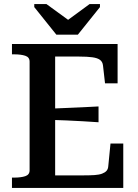

<svg xmlns="http://www.w3.org/2000/svg" viewBox="-20 -927 679 947"><path d="M258 -756H364L473 -892V-907H422L298 -816H334L209 -907H149V-892ZM588 -219V0H39V-51H50Q83 -51 104.5 -58Q126 -65 126 -87V-623Q126 -645 104.5 -652Q83 -659 50 -659H39V-710H560V-516H498L488 -604Q486 -622 473.5 -631.5Q461 -641 435.5 -644.5Q410 -648 371 -648H252V-62H392Q424 -62 446.5 -63.5Q469 -65 483.5 -70.5Q498 -76 505.5 -84.5Q513 -93 514 -107L525 -219ZM224 -391Q267 -393 307.5 -394.5Q348 -396 387.5 -398Q427 -400 466 -402V-324Q427 -327 387.5 -329Q348 -331 307.5 -333Q267 -335 224 -336Z"/></svg>

Font: Roboto Serif 36pt Medium
Style: Regular
Weight: 500
Designer: Greg Gazdowicz
Foundry: Commercial Type
Version: Version 1.008